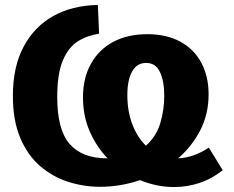

<svg xmlns="http://www.w3.org/2000/svg" viewBox="-20 -741 943 775"><path d="M384 13Q317 13 254 -7.5Q191 -28 141 -71.5Q91 -115 61.5 -185Q32 -255 32 -354Q32 -471 75 -552Q118 -633 194.5 -676Q271 -719 375 -721L380 -605Q332 -598 294 -574Q256 -550 233.5 -496.5Q211 -443 211 -349Q211 -217 261.5 -159.5Q312 -102 411 -102H414Q369 -149 342 -211Q315 -273 315 -348Q315 -426 347 -483.5Q379 -541 437 -572Q495 -603 575 -603Q652 -603 707.5 -573Q763 -543 792.5 -488Q822 -433 822 -360Q822 -280 788 -214.5Q754 -149 699 -102Q760 -104 823 -145L879 -54Q835 -19 785 -2.5Q735 14 683 14Q613 14 545 -14Q466 13 384 13ZM494 -358Q494 -292 514 -239.5Q534 -187 569 -153Q611 -190 627 -244Q643 -298 643 -354Q643 -414 625.5 -450.5Q608 -487 570 -487Q532 -487 513 -452Q494 -417 494 -358Z"/></svg>

Font: Bitter ExtraBold
Style: Regular
Weight: 800
Designer: Sol Matas, and Bitter project Authors
Foundry: Sol Matas
Version: Version 2.001